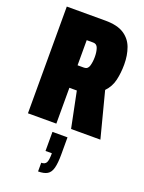

<svg xmlns="http://www.w3.org/2000/svg" viewBox="-181 -771 871 1163"><g transform="rotate(20 254.5 -189.0)"><path d="M40 0V-688H289Q366 -688 409 -660Q452 -632 469.5 -584Q487 -536 487 -477Q487 -423 476 -375.5Q465 -328 431 -293L507 0H318L271 -231H223V0ZM223 -376H265Q289 -376 296.5 -401.5Q304 -427 304 -459Q304 -491 296 -514.5Q288 -538 265 -538H223ZM218 310V254Q242 254 250.5 238Q259 222 259 178H218V55H315V165Q315 221 306.5 253Q298 285 277 297.5Q256 310 218 310Z"/></g></svg>

Font: Archivo ExtraCondensed Black
Style: Regular
Weight: 900
Width: 2
Designer: Hector Gatti
Foundry: Omnibus-Type
Version: Version 2.001; ttfautohint (v1.8.3)